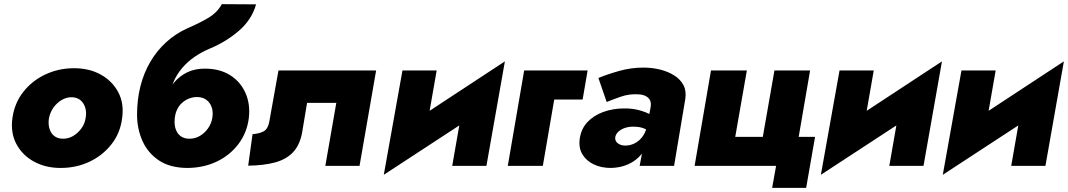

<svg xmlns="http://www.w3.org/2000/svg" viewBox="-20 -800 5151 926"><path d="M40 -231Q30 -160 59 -105.5Q88 -51 144 -20.5Q200 10 272 10Q348 10 411.5 -20Q475 -50 517.5 -104Q560 -158 569 -230Q579 -301 550.5 -355Q522 -409 466.5 -440Q411 -471 337 -471Q263 -471 199 -441Q135 -411 92.5 -357Q50 -303 40 -231ZM216 -229Q221 -257 237.5 -280.5Q254 -304 278 -318Q302 -332 328 -331Q353 -330 369 -316Q385 -302 391.5 -279.5Q398 -257 393 -231Q389 -203 372 -180Q355 -157 331.5 -143.5Q308 -130 281 -131Q256 -132 240 -145.5Q224 -159 218 -181.5Q212 -204 216 -229Z M930 -332Q956 -332 974 -319.5Q992 -307 1000.5 -284Q1009 -261 1004 -231Q999 -203 983 -180.5Q967 -158 944 -144.5Q921 -131 894 -131Q870 -131 854 -141.5Q838 -152 830 -170.5Q822 -189 822 -211L641 -247Q641 -179 667 -120.5Q693 -62 747 -26Q801 10 886 10Q964 9 1027 -21.5Q1090 -52 1130.5 -106Q1171 -160 1180 -230Q1188 -298 1163.5 -352.5Q1139 -407 1089 -438Q1039 -469 968 -469ZM750 -231 822 -211Q822 -242 831 -264.5Q840 -287 856 -302Q872 -317 891 -324.5Q910 -332 930 -332L968 -469Q920 -469 883.5 -451.5Q847 -434 819.5 -402Q792 -370 775 -326.5Q758 -283 750 -231ZM641 -247 817 -210 799 -331Q802 -371 817.5 -406.5Q833 -442 859 -472.5Q885 -503 919.5 -526.5Q954 -550 995 -567Q1075 -601 1135 -654Q1195 -707 1215 -779L1050 -780Q1028 -740 986.5 -715Q945 -690 885 -664Q827 -638 781.5 -596.5Q736 -555 704.5 -501Q673 -447 657 -383Q641 -319 641 -247Z M1794 -460H1323L1278 -209Q1271 -176 1249.5 -165.5Q1228 -155 1198 -153L1177 -1Q1254 -2 1308 -17Q1362 -32 1394 -66.5Q1426 -101 1437 -160L1461 -304H1602L1549 0H1714Z M2374 -312 2415 -504 1873 -148 1831 43ZM2086 -460H1921L1831 43L2025 -111ZM2415 -504 2222 -349 2161 0H2326Z M2508 -460 2429 0H2598L2653 -320H2790L2814 -460Z M2947 -137Q2950 -154 2963 -165.5Q2976 -177 2994 -183Q3012 -189 3030 -189Q3063 -190 3086 -180.5Q3109 -171 3131 -153L3141 -231Q3116 -252 3075 -265Q3034 -278 2990 -277Q2936 -277 2889.5 -260Q2843 -243 2813 -211Q2783 -179 2776 -131Q2770 -87 2789 -55.5Q2808 -24 2844 -7Q2880 10 2926 10Q2973 9 3010.5 -8Q3048 -25 3073.5 -56Q3099 -87 3108 -129L3100 -188Q3093 -160 3077.5 -139.5Q3062 -119 3039.5 -108Q3017 -97 2991 -98Q2973 -99 2959.5 -109Q2946 -119 2947 -137ZM2906 -308Q2932 -319 2973.5 -333.5Q3015 -348 3060 -345Q3081 -344 3095.5 -336Q3110 -328 3115.5 -315Q3121 -302 3118 -284L3065 0H3231L3285 -322Q3291 -361 3276.5 -389Q3262 -417 3232 -436Q3202 -455 3163.5 -464.5Q3125 -474 3083 -474Q3024 -474 2968.5 -458.5Q2913 -443 2866 -424Z M3832 -140 3887 -460H3715L3659 -140H3526L3582 -460H3409L3330 0H3723L3704 106H3868L3911 -140Z M4482 -312 4523 -504 3981 -148 3939 43ZM4194 -460H4029L3939 43L4133 -111ZM4523 -504 4330 -349 4269 0H4434Z M5070 -312 5111 -504 4569 -148 4527 43ZM4782 -460H4617L4527 43L4721 -111ZM5111 -504 4918 -349 4857 0H5022Z"/></svg>

Font: Jost ExtraBold
Style: Italic
Weight: 800
Italic angle: -5°
Version: Version 3.710